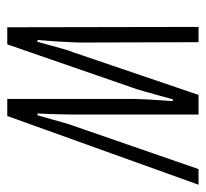

<svg xmlns="http://www.w3.org/2000/svg" viewBox="-39 -527 566 528"><g transform="rotate(90 244.0 -263.0)"><path d="M55 0 54 -526H96L97 -201Q97 -194 96 -173.5Q95 -153 93.5 -128.5Q92 -104 90 -83H95Q99 -97 104 -115.5Q109 -134 114 -152Q119 -170 124 -182L241 -526H295V-182Q295 -170 294.5 -152Q294 -134 293.5 -115.5Q293 -97 292 -83H297Q302 -100 307.5 -120Q313 -140 318 -157.5Q323 -175 326 -182L445 -526H488L299 0H252V-344Q252 -357 253 -377.5Q254 -398 255.5 -418.5Q257 -439 258 -455H253Q249 -439 243 -418.5Q237 -398 231.5 -377.5Q226 -357 221 -344L102 0Z"/></g></svg>

Font: Archivo ExtraCondensed Thin
Style: Italic
Weight: 250
Width: 2
Italic angle: -10°
Designer: Hector Gatti
Foundry: Omnibus-Type
Version: Version 2.001